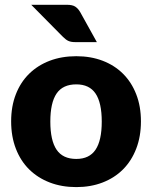

<svg xmlns="http://www.w3.org/2000/svg" viewBox="-20 -756 621 784"><path d="M291.5 -526.5Q350.5 -526.5 399 -508Q447.5 -489.5 482.2 -455Q517 -420.5 536.2 -371.2Q555.5 -322 555.5 -260.5Q555.5 -198.5 536.2 -148.8Q517 -99 482.2 -64.2Q447.5 -29.5 399 -10.8Q350.5 8 291.5 8Q232 8 183.2 -10.8Q134.5 -29.5 99.2 -64.2Q64 -99 44.8 -148.8Q25.5 -198.5 25.5 -260.5Q25.5 -322 44.8 -371.2Q64 -420.5 99.2 -455Q134.5 -489.5 183.2 -508Q232 -526.5 291.5 -526.5ZM291.5 -107Q345 -107 370.2 -144.8Q395.5 -182.5 395.5 -259.5Q395.5 -336.5 370.2 -374Q345 -411.5 291.5 -411.5Q236.5 -411.5 211 -374Q185.5 -336.5 185.5 -259.5Q185.5 -182.5 211 -144.8Q236.5 -107 291.5 -107ZM252.5 -736.5Q276 -736.5 287.5 -728.8Q299 -721 307.5 -706.5L375.5 -584H287.5Q270 -584 259.5 -588.8Q249 -593.5 237.5 -605L107.5 -736.5Z"/></svg>

Font: Lato ExtraBold
Style: Regular
Weight: 800
Designer: Lukasz Dziedzic with Adam Twardoch and Botio Nikoltchev
Foundry: tyPoland Lukasz Dziedzic
Version: Version 2.015; 2015-08-06; http://www.latofonts.com/